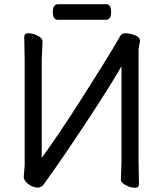

<svg xmlns="http://www.w3.org/2000/svg" viewBox="-20 -872 778 912"><path d="M621.1 20Q606.9 20 592 14.4Q577.1 8.8 565.7 0Q554.2 -8.8 554.2 -19L557.1 -105V-557.1Q477.1 -418 297.9 -153.8Q242.2 -71.8 189 2Q176.8 19 160.2 19Q145 19 129.4 11.5Q113.8 3.9 103.3 -8.1Q92.8 -20 92.8 -32.2L97.2 -86.9V-587.9L95.2 -696.8Q95.2 -713.9 115.2 -713.9Q128.9 -713.9 144 -709Q182.1 -694.8 182.1 -674.8L178.2 -588.9V-122.1Q261.2 -235.8 370.6 -408Q480 -580.1 513.4 -636.5Q546.9 -692.9 552.5 -703.4Q558.1 -713.9 578.1 -713.9Q595.2 -713.9 620.1 -704.8Q645 -695.8 645 -676.8L638.2 -640.1V-106L640.1 2.9Q640.1 20 621.1 20ZM482.9 -777.8H254.9Q231 -777.8 231 -814.9Q231 -852.1 255.9 -852.1H483.9Q507.8 -852.1 507.8 -814.9Q507.8 -777.8 482.9 -777.8Z"/></svg>

Font: LXGW WenKai Screen
Style: Regular
Weight: 400
Designer: LXGW / Fontworks Inc.
Foundry: LXGW / Fontworks Inc.
Version: Version 1.510;January 18,2025